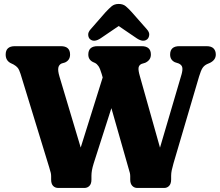

<svg xmlns="http://www.w3.org/2000/svg" viewBox="-20 -928 1087 948"><path d="M820 -658.5Q820 -700 865.5 -700H1000Q1023.5 -700 1034.5 -688.8Q1045.5 -677.5 1045.5 -658.5Q1045.5 -632.5 1017.5 -618L1001.5 -611Q987.5 -604 979.8 -592Q972 -580 963 -550.5L836.5 -121Q831 -102 828 -87.5Q825 -73 825 -60.5V-41.5Q825 -21 815.2 -10.5Q805.5 0 791 0H657.5Q643 0 633 -10.5Q623 -21 623 -41.5V-58Q623 -66.5 621.2 -74Q619.5 -81.5 613.5 -101L530 -394L442.5 -121Q436.5 -101.5 434 -87.2Q431.5 -73 431.5 -60V-41Q431.5 -20.5 421.5 -10.2Q411.5 0 397 0H267.5Q252 0 242.2 -10.2Q232.5 -20.5 232.5 -41V-57.5Q232.5 -66 230.8 -74Q229 -82 223.5 -100L81.5 -563Q75 -583.5 67.8 -592.8Q60.5 -602 47 -609.5L31.5 -617Q8 -630 8 -658.5Q8 -700 53.5 -700H280.5Q326 -700 326 -658.5Q326 -631 301 -619.5L284 -614.5Q271 -608.5 268 -593.8Q265 -579 273.5 -550.5L378.5 -199.5L487 -545.5L482 -563Q474 -590 466.5 -601Q459 -612 449.5 -617L438.5 -622Q416 -633.5 416 -658.5Q416 -700 461.5 -700H679Q725 -700 725 -658.5Q725 -631 697 -618L679 -612.5Q666.5 -607 664.2 -594Q662 -581 671 -550.5L770 -199L876.5 -561Q882.5 -582.5 880 -595Q877.5 -607.5 862.5 -614.5L843 -621Q820 -632.5 820 -658.5ZM708 -735Q688 -717 655 -739L566 -799.5L477 -739Q444 -717 424 -735Q416.5 -742 415.5 -755.5Q414.5 -769 427.5 -783.5L500.5 -867Q517.5 -885.5 531.2 -897Q545 -908.5 566 -908.5Q587.5 -908.5 601.2 -897Q615 -885.5 631.5 -867L705 -783.5Q718 -769 716.8 -755.8Q715.5 -742.5 708 -735Z"/></svg>

Font: Fraunces 144pt SuperSoft
Style: Bold
Weight: 700
Version: Version 1.000;[b76b70a41]